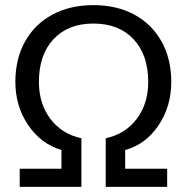

<svg xmlns="http://www.w3.org/2000/svg" viewBox="-20 -730 729 750"><path d="M57 -71H220V-144Q140 -168 90 -241.5Q40 -315 40 -410Q40 -500 78 -568Q116 -636 185 -673Q254 -710 345 -710Q436 -710 504.5 -673Q573 -636 611 -568Q649 -500 649 -410Q649 -314 599 -240Q549 -166 469 -144V-71H633V0H393V-190Q469 -206 514 -265.5Q559 -325 559 -410Q559 -516 501.5 -577Q444 -638 345 -638Q246 -638 189 -577Q132 -516 132 -410Q132 -325 177 -265.5Q222 -206 298 -190V0H57Z"/></svg>

Font: Krub Medium
Style: Regular
Weight: 500
Designer: Ekaluck Peanpanawate
Foundry: Cadson Demak Co.,Ltd.
Version: Version 1.000; ttfautohint (v1.6)